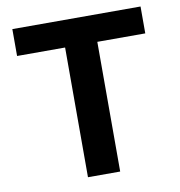

<svg xmlns="http://www.w3.org/2000/svg" viewBox="-80 -781 802 854"><g transform="rotate(-10 321.5 -353.5)"><path d="M31.9 -707.2H610.9V-585.8H394.3V0H248.8V-585.8H31.9Z"/></g></svg>

Font: Pretendard Variable
Style: Regular
Weight: 400
Designer: Base glyphs from Inter by Rasmus Andersson; Hangul glyphs from Noto Sans CJK(Source Han Sans) by Jang Soo-young and Kang
Foundry: Kil Hyung-jin
Version: Version 1.100;FEAKit 1.0